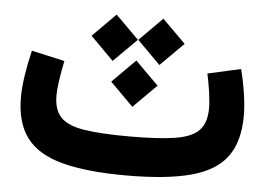

<svg xmlns="http://www.w3.org/2000/svg" viewBox="-45 -639 970 698"><g transform="rotate(5 439.5 -290.0)"><path d="M355.2 -335 439.4 -250.5 524.2 -335 439.4 -419.5ZM440 -495 524.2 -410.5 609 -495 524.2 -579.6ZM269.4 -495 353.6 -410.5 438.4 -495 353.6 -579.6ZM821.5 -422 700.8 -394.9Q708 -362.4 712.9 -327.8Q717.8 -293.2 717.8 -269Q717.8 -216.8 692.1 -189.3Q666.5 -161.9 605.7 -152.1Q544.9 -142.3 439.4 -142.3Q334.8 -142.3 274 -151.7Q213.2 -161.1 187.2 -188.1Q161.2 -215 161.2 -267.1Q161.2 -290.6 166.5 -326.1Q171.9 -361.5 178.9 -394.9L58 -422Q47.2 -376.8 40.1 -331.6Q33 -286.4 33 -250.4Q33 -157.5 74.2 -102.6Q115.3 -47.8 204.9 -23.9Q294.5 0 439.4 0Q585.2 0 674.6 -24Q763.9 -47.9 805 -103.4Q846.1 -158.9 846.1 -253Q846.1 -289.6 839.4 -333.9Q832.7 -378.2 821.5 -422Z"/></g></svg>

Font: Estedad VF
Style: Regular
Weight: 100
Designer: Amin Abedi
Version: Version 7.3